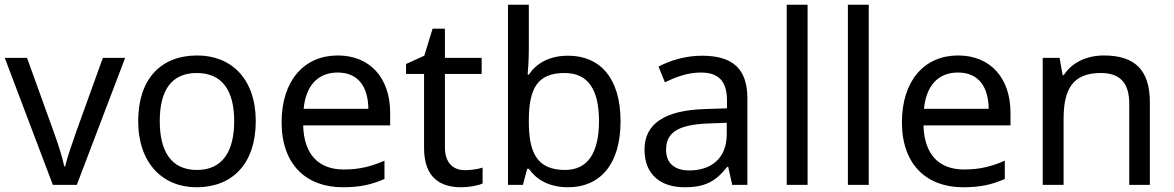

<svg xmlns="http://www.w3.org/2000/svg" viewBox="-20 -780 4952 810"><path d="M203 0H304L508 -536H414L300 -220C285 -177 262 -111 255 -78H251C245 -111 224 -176 208 -220L94 -536H0Z M1059 -269C1059 -446 957 -546 812 -546C658 -546 563 -446 563 -269C563 -91 667 10 809 10C962 10 1059 -91 1059 -269ZM654 -269C654 -396 701 -472 810 -472C919 -472 968 -396 968 -269C968 -142 919 -63 811 -63C702 -63 654 -142 654 -269Z M1405 -546C1263 -546 1168 -440 1168 -264C1168 -85 1273 10 1426 10C1499 10 1547 -1 1602 -25V-102C1546 -78 1498 -65 1430 -65C1323 -65 1262 -130 1259 -251H1626V-304C1626 -450 1542 -546 1405 -546ZM1404 -474C1493 -474 1533 -412 1534 -321H1261C1270 -417 1320 -474 1404 -474Z M1941 -62C1892 -62 1857 -93 1857 -158V-468H2012V-536H1857V-659H1805L1770 -545L1693 -510V-468H1769V-156C1769 -26 1842 10 1926 10C1958 10 1997 3 2016 -6V-73C1999 -67 1967 -62 1941 -62Z M2211 -575V-760H2123V0H2186L2204 -68H2211C2241 -25 2293 10 2377 10C2509 10 2598 -84 2598 -268C2598 -452 2510 -545 2377 -545C2293 -545 2241 -510 2211 -465H2206C2208 -487 2211 -530 2211 -575ZM2362 -472C2460 -472 2507 -404 2507 -269C2507 -136 2460 -63 2364 -63C2246 -63 2211 -135 2211 -267V-271C2211 -408 2248 -472 2362 -472Z M2941 -545C2871 -545 2805 -524 2758 -499L2785 -433C2829 -454 2880 -474 2936 -474C3006 -474 3047 -444 3047 -355V-323L2956 -320C2781 -315 2699 -256 2699 -149C2699 -40 2771 10 2868 10C2958 10 3001 -17 3048 -76H3052L3069 0H3133V-365C3133 -490 3071 -545 2941 -545ZM2967 -259 3046 -262V-214C3046 -110 2978 -61 2888 -61C2830 -61 2790 -88 2790 -148C2790 -216 2833 -254 2967 -259Z M3387 0V-760H3299V0Z M3645 0V-760H3557V0Z M4022 -546C3880 -546 3785 -440 3785 -264C3785 -85 3890 10 4043 10C4116 10 4164 -1 4219 -25V-102C4163 -78 4115 -65 4047 -65C3940 -65 3879 -130 3876 -251H4243V-304C4243 -450 4159 -546 4022 -546ZM4021 -474C4110 -474 4150 -412 4151 -321H3878C3887 -417 3937 -474 4021 -474Z M4637 -546C4569 -546 4503 -519 4468 -463H4463L4450 -536H4379V0H4467V-278C4467 -403 4505 -472 4624 -472C4706 -472 4744 -429 4744 -343V0H4831V-349C4831 -487 4765 -546 4637 -546Z"/></svg>

Font: Noto Sans Brahmi
Style: Regular
Weight: 400
Designer: Monotype Design Team
Foundry: Monotype Imaging Inc.
Version: Version 2.004